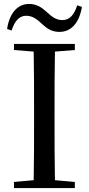

<svg xmlns="http://www.w3.org/2000/svg" viewBox="-20 -955 451 975"><path d="M16 -808 39 -800C54 -848 78 -875 113 -875C149 -875 172 -853 196 -831C218 -811 242 -793 282 -793C343 -793 383 -841 396 -920L372 -928C357 -880 334 -853 297 -853C261 -853 240 -874 215 -896C193 -916 167 -935 128 -935C68 -935 28 -887 16 -808ZM51 -701 151 -693C153 -593 153 -493 153 -392V-339C153 -239 153 -138 151 -40L51 -31V0H360V-31L259 -40C257 -140 257 -239 257 -340V-392C257 -493 257 -593 259 -693L360 -701V-732H51Z"/></svg>

Font: Noto Serif CJK SC Medium
Style: Regular
Weight: 500
Designer: Ryoko NISHIZUKA 西塚涼子 (kana & ideographs); Frank Grießhammer (Latin, Greek & Cyrillic); Wenlong ZHANG 张文龙 (bopomofo); San
Foundry: Adobe
Version: Version 2.001;hotconv 1.1.0;makeotfexe 2.6.0